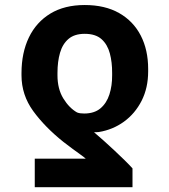

<svg xmlns="http://www.w3.org/2000/svg" viewBox="-20 -573 685 776"><path d="M515.5 183.6H120.5V68.3H326.6Q319.2 61.6 305.3 51.8Q291.5 42 273.9 29Q256.2 15.9 236.4 0.6Q161.8 -58.9 114.3 -124Q66.9 -189.2 66.9 -268.6V-278.3Q67.1 -359.9 96.8 -421.7Q126.5 -483.4 183.5 -518.1Q240.6 -552.7 322.4 -552.7Q404.2 -552.7 461.5 -520.2Q518.8 -487.6 548.8 -429.5Q578.8 -371.4 578.8 -294.3V-284.5Q578.8 -218.1 552.5 -166Q526.1 -114 480.9 -81.2Q435.7 -48.5 379.4 -39.4Q375.6 -39 370.7 -38.8Q365.7 -38.5 360.1 -38.5Q377.2 -24.2 398.7 -4.9Q420.3 14.5 442.3 35Q464.4 55.6 483.6 74.5Q502.9 93.5 515.5 107.5ZM433.2 -268.6V-278.3Q433.5 -321.4 423.9 -357.3Q414.4 -393.2 390.3 -414.8Q366.2 -436.3 322.4 -436.3Q281.1 -436.3 257 -415.8Q232.9 -395.3 222.6 -359.6Q212.3 -324 212.3 -278.3V-268.6Q212.3 -213.5 236 -175Q259.7 -136.5 291.5 -118.5Q298.2 -115.9 305 -115.1Q311.9 -114.2 320.1 -114.2Q361.2 -114.2 386 -135.1Q410.9 -156.1 422.2 -191.3Q433.5 -226.5 433.2 -268.6Z"/></svg>

Font: Inter Variable LoSnoCo
Style: Regular
Weight: 400
Designer: Rasmus Andersson
Foundry: rsms
Version: Version 4.000;git-a52131595; featfreeze: case,dlig,ss01,ss02